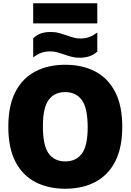

<svg xmlns="http://www.w3.org/2000/svg" viewBox="-20 -1147 800 1177"><path d="M380 10Q275.5 10 196.8 -31Q118 -72 74.5 -156Q31 -240 31 -370Q31 -500 74.5 -584Q118 -668 196.8 -709Q275.5 -750 380 -750Q485 -750 563.5 -709Q642 -668 685.8 -583.8Q729.5 -499.5 729.5 -370Q729.5 -240.5 685.8 -156.2Q642 -72 563.2 -31Q484.5 10 380 10ZM380 -157.5Q446.5 -157.5 482 -205.5Q517.5 -253.5 517.5 -366Q517.5 -484.5 481.8 -533.5Q446 -582.5 380 -582.5Q314 -582.5 278.5 -534.8Q243 -487 243 -374Q243 -255 278.2 -206.2Q313.5 -157.5 380 -157.5ZM468.5 -793Q440.5 -793 416.8 -799.5Q393 -806 371 -814Q350.5 -821 330.5 -826.5Q310.5 -832 288.5 -832Q256 -832 232 -822.8Q208 -813.5 183.5 -795.5V-912.5Q205 -932.5 230.2 -941.8Q255.5 -951 291.5 -951Q319.5 -951 343.2 -944.2Q367 -937.5 389.5 -930Q409.5 -922.5 429.8 -916.8Q450 -911 471.5 -911Q504 -911 528 -920.2Q552 -929.5 576.5 -947.5V-831Q536.5 -793 468.5 -793ZM183.5 -1003.5V-1127H576.5V-1003.5Z"/></svg>

Font: Encode Sans Semi Condensed Black
Style: Regular
Weight: 900
Width: 4
Designer: Multiple Designers
Foundry: Impallari Type
Version: Version 3.000; ttfautohint (v1.8.3) -l 8 -r 50 -G 200 -x 14 